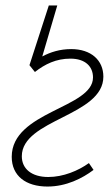

<svg xmlns="http://www.w3.org/2000/svg" viewBox="-20 -672 411 704"><path d="M88 -433 108 -408C145 -437 186 -457 238 -457C293 -457 321 -428 321 -388C321 -275 23 -264 23 -97C23 -27 75 12 154 12C223 12 282 -18 323 -49L306 -74C267 -46 212 -23 157 -23C96 -23 60 -53 60 -99C60 -235 359 -246 359 -391C359 -451 314 -492 241 -492C200 -492 165 -481 135 -465L190 -652H159Z"/></svg>

Font: Source Sans Pro Light
Style: Italic
Weight: 300
Italic angle: -11°
Designer: Paul D. Hunt
Foundry: Adobe Systems Incorporated
Version: Version 3.006;hotconv 1.0.111;makeotfexe 2.5.65597